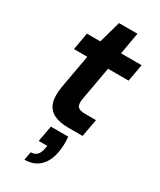

<svg xmlns="http://www.w3.org/2000/svg" viewBox="-231 -729 902 1083"><g transform="rotate(30 219.5 -187.0)"><path d="M252 0Q195 0 158.5 -18Q122 -36 108.5 -75Q95 -114 105 -177L145 -400H58L78 -512H165L205 -654H325L300 -512H434L414 -400H280L240 -176Q235 -141 248 -128Q261 -115 295 -115H366L345 0ZM128 280 138 226Q164 226 178.5 210.5Q193 195 198 163L201 148H145L164 44H277Q280 71 279 96Q278 121 274 144Q263 208 226 244Q189 280 128 280Z"/></g></svg>

Font: DM Sans 12pt
Style: Bold Italic
Weight: 700
Italic angle: -10°
Version: Version 4.004;gftools[0.9.30]